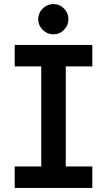

<svg xmlns="http://www.w3.org/2000/svg" viewBox="-20 -920 524 940"><path d="M52 0V-105H182V-595H52V-700H432V-595H302V-105H432V0ZM241 -752Q211 -752 189 -774Q167 -796 167 -826Q167 -856 189 -878Q211 -900 241 -900Q272 -900 293.5 -878Q315 -856 315 -826Q315 -796 293.5 -774Q272 -752 241 -752Z"/></svg>

Font: MuseoModerno Thin Medium
Style: Regular
Weight: 500
Version: Version 1.003